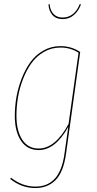

<svg xmlns="http://www.w3.org/2000/svg" viewBox="-20 -762 491 975"><path d="M226.1 -739.7 231.9 -741.2Q234.9 -708.5 252.2 -690.7Q269.5 -672.9 298.3 -672.9Q327.6 -672.9 350.1 -690.7Q372.6 -708.5 385.3 -741.7L391.1 -739.3Q378.9 -706.1 355 -685.5Q331.1 -665 297.9 -665Q264.6 -665 246.3 -685.8Q228 -706.5 226.1 -739.7ZM287.1 -527.8Q342.3 -527.8 387.2 -498L315.4 18.1Q302.2 112.8 262 152.8Q221.7 192.9 159.7 192.9Q88.9 192.9 31.7 146.5L36.1 140.6Q93.3 185.5 159.7 185.5Q188 185.5 210.9 177.2Q233.9 168.9 253.7 150.1Q273.4 131.3 287.4 97.9Q301.3 64.5 307.6 17.6L326.7 -117.7Q261.2 0 176.3 0Q118.2 0 86.7 -47.1Q55.2 -94.2 55.2 -173.3Q55.2 -219.7 63.2 -267.3Q71.3 -314.9 89.6 -362.3Q107.9 -409.7 134 -446Q160.2 -482.4 200 -505.1Q239.7 -527.8 287.1 -527.8ZM287.1 -520.5Q241.2 -520.5 202.9 -498.3Q164.6 -476.1 139.2 -440.4Q113.8 -404.8 96.2 -358.6Q78.6 -312.5 71 -265.9Q63.5 -219.2 63.5 -173.8Q63.5 -98.1 92.8 -53Q122.1 -7.8 176.3 -7.8Q260.7 -7.8 328.1 -132.3L378.9 -494.1Q338.9 -520.5 287.1 -520.5Z"/></svg>

Font: Fira Sans Compressed Eight
Style: Italic
Weight: 100
Width: 3
Italic angle: -8°
Designer: Carrois Corporate & Edenspiekermann AG
Foundry: Carrois Corporate GbR & Edenspiekermann AG
Version: Version 4.203;PS 004.203;hotconv 1.0.88;makeotf.lib2.5.64775